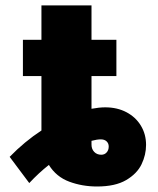

<svg xmlns="http://www.w3.org/2000/svg" viewBox="-20 -677 582 708"><path d="M317.4 -657.2V-530.3H409.2V-396.5H317.4V-275.9Q345.7 -281.2 368.2 -281.2Q412.1 -281.2 446.3 -263.2Q480.5 -245.1 499.5 -213.6Q518.6 -182.1 518.6 -142.6Q518.6 -106 502 -71.3Q485.4 -36.6 445.1 -12.9Q404.8 10.7 337.9 10.7Q283.2 10.7 235.4 -7.1Q187.5 -24.9 160.2 -68.8Q123 -39.6 87.9 -2L15.6 -98.6Q70.8 -155.3 132.8 -195.8V-396.5H64.5V-530.3H132.8V-657.2ZM353.5 -106.4Q365.7 -106.4 373.3 -115Q380.9 -123.5 380.9 -136.7Q380.9 -148.4 373 -155.8Q365.2 -163.1 351.6 -163.1Q337.9 -163.1 317.4 -157.7V-143.6Q317.4 -127.4 327.4 -116.9Q337.4 -106.4 353.5 -106.4Z"/></svg>

Font: Pretendard JP Black
Style: Regular
Weight: 900
Designer: Base glyphs from Inter by Rasmus Andersson; Hangeul glyphs from Noto Sans CJK(Source Han Sans) by Jang Soo-young and Kan
Foundry: Kil Hyung-jin
Version: Version 1.309